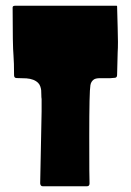

<svg xmlns="http://www.w3.org/2000/svg" viewBox="-20 -649 457 669"><path d="M388 -627Q388 -610 390 -553Q392 -496 390 -466Q388 -396 388 -388Q388 -379 381 -378Q364 -376 350.5 -376.5Q337 -377 325 -376.5Q313 -376 307 -372Q297 -365 295 -352Q291 -331 291 -174.5Q291 -18 292 -10Q292 0 283 0H129Q121 0 120 -10Q120 -29 123 -159.5Q126 -290 125 -304Q124 -309 124 -319Q124 -329 123.5 -334.5Q123 -340 120.5 -347.5Q118 -355 113 -360Q99 -374 72 -376L38 -377Q29 -377 29 -387Q29 -431 27 -456Q24 -489 24 -623Q24 -629 33 -629H386Q388 -629 388 -627Z"/></svg>

Font: Cubao Free Narrow
Style: Narrow
Weight: 400
Width: 3
Designer: Aaron Amar
Version: Version 001.001